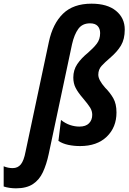

<svg xmlns="http://www.w3.org/2000/svg" viewBox="-149 -785 704 1045"><path d="M-62 240Q-79 240 -96.5 237.5Q-114 235 -129 230V120Q-105 130 -80 130Q-52 130 -35.5 109.5Q-19 89 -10 41L117 -557Q138 -656 194 -710.5Q250 -765 349 -765Q435 -765 482.5 -726Q530 -687 530 -624Q530 -572 509.5 -537.5Q489 -503 449 -469Q422 -446 404 -426.5Q386 -407 386 -378Q386 -350 423 -308Q450 -281 467.5 -250.5Q485 -220 485 -173Q485 -92 432 -41Q379 10 287 10Q253 10 222.5 3.5Q192 -3 169 -18L183 -132Q207 -113 232.5 -104.5Q258 -96 283 -96Q318 -96 335.5 -114Q353 -132 353 -160Q353 -181 341.5 -199.5Q330 -218 302 -251Q276 -281 263 -306Q250 -331 250 -363Q250 -404 271.5 -436Q293 -468 330 -498Q360 -524 378 -547.5Q396 -571 396 -605Q396 -629 382.5 -643.5Q369 -658 341 -658Q299 -658 277 -627.5Q255 -597 243 -544L116 54Q104 110 84.5 152Q65 194 30 217Q-5 240 -62 240Z"/></svg>

Font: Noto Sans Condensed
Style: Bold Italic
Weight: 700
Width: 3
Italic angle: -12°
Designer: Monotype Design Team
Foundry: Monotype Imaging Inc.
Version: Version 2.013; ttfautohint (v1.8.4.7-5d5b)